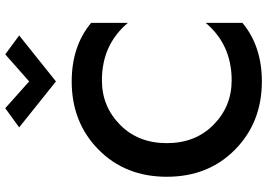

<svg xmlns="http://www.w3.org/2000/svg" viewBox="-163 -842 1017 731"><g transform="rotate(-90 345.5 -476.5)"><path d="M405 -103Q541 -103 624 -202V-62Q535 12 401 12Q245 12 141.5 -90Q38 -192 38 -350Q38 -508 141.5 -610Q245 -712 401 -712Q535 -712 624 -638V-498Q541 -597 405 -597Q306 -597 236 -528Q166 -459 166 -350Q166 -241 236 -172Q306 -103 405 -103ZM401 -874 504 -965 576 -912 401 -772 226 -912 299 -965Z"/></g></svg>

Font: Renner* Medium
Style: Medium
Weight: 500
Version: Version 003.000 ; ttfautohint (v0.97) -l 8 -r 50 -G 200 -x 1